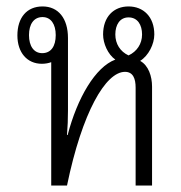

<svg xmlns="http://www.w3.org/2000/svg" viewBox="-20 -576 563 596"><path d="M191 -233V-458C191 -519 161 -556 112 -556C63 -556 34 -521 34 -466C34 -413 64 -378 110 -378C121 -378 131 -380 139 -383V0H188C235 -228 308 -353 368 -353C393 -353 401 -332 401 -304V0H452V-307C452 -339 441 -373 415 -387C441 -403 459 -439 459 -469C459 -524 425 -556 379 -556C333 -556 300 -524 300 -469C300 -441 315 -407 338 -391C276 -368 220 -272 190 -157H188C190 -182 191 -207 191 -233ZM111 -411C85 -411 70 -433 70 -467C70 -501 85 -523 112 -523C138 -523 153 -501 153 -467C153 -432 138 -411 111 -411ZM338 -469C338 -499 352 -522 379 -522C407 -522 421 -499 421 -469C421 -440 405 -416 379 -404C353 -416 338 -440 338 -469Z"/></svg>

Font: Noto Sans Thai Looped Condensed Light
Style: Regular
Weight: 300
Width: 3
Designer: Sasikarn Vongin, Ben Mitchell
Foundry: The Fontpad Ltd
Version: Version 1.001